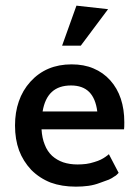

<svg xmlns="http://www.w3.org/2000/svg" viewBox="-20 -662 499 693"><path d="M370.1 -628.9Q341.8 -631.8 255.9 -641.6Q243.2 -605.5 204.1 -497.1Q220.7 -497.1 271.5 -497.1Q295.9 -530.3 370.1 -628.9ZM373 -105.5Q370.1 -102.5 360.4 -95.7Q353.5 -90.8 343.8 -85.9Q334 -81.1 320.3 -77.1Q305.7 -72.3 291 -70.3Q275.4 -68.4 259.8 -68.4Q231.4 -68.4 208 -76.2Q185.5 -84 168 -99.6Q150.4 -116.2 141.6 -139.6Q131.8 -163.1 129.9 -195.3Q229.5 -195.3 427.7 -195.3Q428.7 -201.2 428.7 -220.7Q428.7 -267.6 416 -305.7Q403.3 -343.8 377.9 -372.1Q352.5 -400.4 317.4 -415Q283.2 -429.7 238.3 -429.7Q192.4 -429.7 155.3 -414.1Q118.2 -398.4 89.8 -367.2Q61.5 -335.9 47.9 -295.9Q34.2 -256.8 34.2 -209Q34.2 -159.2 48.8 -119.1Q63.5 -80.1 92.8 -48.8Q123 -18.6 163.1 -2.9Q203.1 11.7 253.9 11.7Q277.3 11.7 298.8 8.8Q320.3 5.9 340.8 -2Q360.4 -8.8 373 -13.7Q385.7 -19.5 391.6 -24.4Q397.5 -27.3 401.4 -31.2Q405.3 -35.2 408.2 -38.1Q396.5 -60.5 373 -105.5ZM236.3 -353.5Q278.3 -353.5 301.8 -330.1Q325.2 -306.6 331.1 -259.8Q265.6 -259.8 133.8 -259.8Q141.6 -306.6 167 -330.1Q192.4 -353.5 236.3 -353.5Z"/></svg>

Font: TextaAlt
Style: Bold
Weight: 400
Designer: Daniel Hernandez & Miguel Hernandez
Version: Version 1.005;com.myfonts.easy.latinotype.texta.alt-bold.wfk